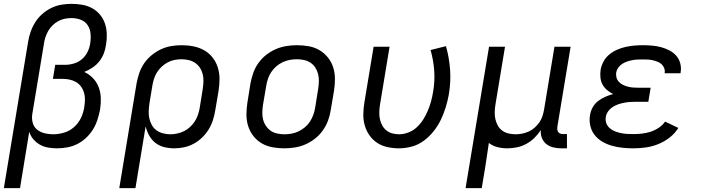

<svg xmlns="http://www.w3.org/2000/svg" viewBox="-24 -763 3644 998"><path d="M-4 215 122 -545Q126 -571 135 -597Q144 -623 159 -647Q174 -671 195.5 -690Q217 -709 242.5 -721.5Q268 -734 295 -738.5Q322 -743 348 -743Q377 -743 404.5 -738Q432 -733 455.5 -720Q479 -707 496 -686.5Q513 -666 521.5 -640.5Q530 -615 531 -586.5Q532 -558 527 -530Q524 -507 515.5 -485Q507 -463 492 -444Q477 -425 456.5 -411.5Q436 -398 414 -389Q440 -377 459.5 -356.5Q479 -336 489 -309.5Q499 -283 500 -253Q501 -223 496 -193Q491 -167 482.5 -140.5Q474 -114 459.5 -90.5Q445 -67 424 -47Q403 -27 378 -14.5Q353 -2 326 3Q299 8 273 8Q249 8 226 4Q203 0 183.5 -11Q164 -22 149.5 -39Q135 -56 128 -78L80 215ZM252 -65Q280 -65 309 -73.5Q338 -82 361 -102.5Q384 -123 397 -150.5Q410 -178 414 -206Q417 -225 417.5 -244Q418 -263 413 -280.5Q408 -298 397.5 -312.5Q387 -327 372 -336Q357 -345 339 -349Q321 -353 302 -353H251L263 -426H314Q337 -426 360.5 -433Q384 -440 402.5 -456Q421 -472 431.5 -494Q442 -516 445 -539Q449 -564 446.5 -589Q444 -614 431 -633Q418 -652 395.5 -660.5Q373 -669 347 -669Q330 -669 312.5 -665.5Q295 -662 278.5 -653Q262 -644 248.5 -630.5Q235 -617 226 -601Q217 -585 211.5 -567.5Q206 -550 204 -533L144 -171Q140 -147 146 -125Q152 -103 168.5 -89.5Q185 -76 207 -70.5Q229 -65 252 -65Z M596 215 686 -330Q691 -357 700 -383.5Q709 -410 725 -433.5Q741 -457 764 -476Q787 -495 813 -507Q839 -519 866 -523.5Q893 -528 920 -528Q952 -528 982 -522Q1012 -516 1037.5 -501.5Q1063 -487 1081 -464Q1099 -441 1108 -412.5Q1117 -384 1117 -353Q1117 -322 1112 -290L1095 -190Q1091 -165 1083 -139.5Q1075 -114 1061 -91Q1047 -68 1027 -48.5Q1007 -29 983 -16Q959 -3 933 2.5Q907 8 882 8Q855 8 829 1.5Q803 -5 783.5 -20.5Q764 -36 751.5 -58.5Q739 -81 733 -106L680 215ZM862 -65Q879 -65 897.5 -69Q916 -73 933 -81.5Q950 -90 964.5 -103.5Q979 -117 989 -133Q999 -149 1005 -166.5Q1011 -184 1014 -202L1030 -302Q1033 -322 1033.5 -341Q1034 -360 1029.5 -378Q1025 -396 1015 -411Q1005 -426 990.5 -436Q976 -446 957.5 -450.5Q939 -455 919 -455Q902 -455 883.5 -451.5Q865 -448 848 -439Q831 -430 816.5 -416.5Q802 -403 792 -387Q782 -371 776.5 -353.5Q771 -336 768 -318L753 -227Q750 -207 749 -187Q748 -167 752 -148.5Q756 -130 765 -113.5Q774 -97 789 -86Q804 -75 823 -70Q842 -65 862 -65Z M1454 8Q1423 8 1392.5 2.5Q1362 -3 1336.5 -18Q1311 -33 1293 -56Q1275 -79 1266 -107.5Q1257 -136 1257 -167Q1257 -198 1262 -230L1278 -330Q1283 -357 1292.5 -384Q1302 -411 1319 -435Q1336 -459 1359.5 -477.5Q1383 -496 1409.5 -507.5Q1436 -519 1464 -523.5Q1492 -528 1519 -528Q1551 -528 1581.5 -522.5Q1612 -517 1637 -502Q1662 -487 1680.5 -464Q1699 -441 1708 -412.5Q1717 -384 1717 -353Q1717 -322 1712 -290L1695 -190Q1691 -163 1681 -136Q1671 -109 1654 -85Q1637 -61 1613.5 -42.5Q1590 -24 1563.5 -12.5Q1537 -1 1509 3.5Q1481 8 1454 8ZM1455 -65Q1473 -65 1492 -68.5Q1511 -72 1528.5 -80.5Q1546 -89 1561.5 -102Q1577 -115 1587.5 -131.5Q1598 -148 1604.5 -166Q1611 -184 1614 -202L1630 -302Q1633 -322 1633.5 -341Q1634 -360 1629.5 -378Q1625 -396 1615 -411.5Q1605 -427 1590 -437Q1575 -447 1556.5 -451Q1538 -455 1518 -455Q1500 -455 1481.5 -451.5Q1463 -448 1445 -439.5Q1427 -431 1412 -418Q1397 -405 1386 -388.5Q1375 -372 1369 -354Q1363 -336 1360 -318L1343 -218Q1340 -198 1339.5 -179Q1339 -160 1343.5 -142Q1348 -124 1358.5 -108.5Q1369 -93 1383.5 -83Q1398 -73 1417 -69Q1436 -65 1455 -65Z M2049 8Q2019 8 1989.5 1.5Q1960 -5 1936.5 -20.5Q1913 -36 1896.5 -59.5Q1880 -83 1872 -111Q1864 -139 1864.5 -169Q1865 -199 1870 -230L1918 -520H2001L1951 -218Q1948 -199 1947.5 -180.5Q1947 -162 1950.5 -145Q1954 -128 1962 -112.5Q1970 -97 1983.5 -86Q1997 -75 2014 -70Q2031 -65 2050 -65Q2074 -65 2099 -74.5Q2124 -84 2143 -102Q2162 -120 2176 -142Q2190 -164 2200 -188Q2210 -212 2216.5 -236Q2223 -260 2227 -284Q2237 -341 2233 -396Q2229 -451 2214 -503L2294 -523Q2311 -464 2315.5 -400.5Q2320 -337 2309 -272Q2303 -239 2293 -206Q2283 -173 2268 -141.5Q2253 -110 2230.5 -81.5Q2208 -53 2179 -31.5Q2150 -10 2116 -1Q2082 8 2049 8Z M2396 215 2518 -520H2601L2551 -218Q2548 -199 2547.5 -180Q2547 -161 2551 -143.5Q2555 -126 2563.5 -110.5Q2572 -95 2586 -84.5Q2600 -74 2618.5 -69.5Q2637 -65 2656 -65Q2673 -65 2690.5 -68.5Q2708 -72 2724.5 -79.5Q2741 -87 2755 -99.5Q2769 -112 2779.5 -127Q2790 -142 2795.5 -159Q2801 -176 2804 -193L2858 -520H2942L2873 -104Q2872 -96 2873 -88.5Q2874 -81 2878.5 -75.5Q2883 -70 2890 -68Q2897 -66 2905 -66H2923V8H2893Q2872 8 2851.5 3Q2831 -2 2815.5 -14.5Q2800 -27 2792.5 -46.5Q2785 -66 2787 -87Q2773 -65 2753.5 -46Q2734 -27 2710.5 -14.5Q2687 -2 2662 3Q2637 8 2612 8Q2586 8 2561 1.5Q2536 -5 2517 -20Q2512 12 2507.5 44Q2503 76 2498 107L2480 215Z M3268 8Q3239 8 3211 5Q3183 2 3156.5 -5.5Q3130 -13 3107 -26.5Q3084 -40 3067.5 -60.5Q3051 -81 3044.5 -108.5Q3038 -136 3043 -165Q3046 -185 3056.5 -204.5Q3067 -224 3084.5 -237.5Q3102 -251 3122.5 -260Q3143 -269 3163 -274Q3146 -283 3131.5 -295Q3117 -307 3108 -323.5Q3099 -340 3097 -360Q3095 -380 3098 -401Q3102 -423 3113.5 -444Q3125 -465 3143.5 -480Q3162 -495 3183.5 -504.5Q3205 -514 3227.5 -519Q3250 -524 3272.5 -526Q3295 -528 3317 -528Q3341 -528 3365 -526Q3389 -524 3411.5 -518Q3434 -512 3454.5 -501.5Q3475 -491 3490 -474.5Q3505 -458 3511.5 -435Q3518 -412 3514 -388Q3514 -386 3513.5 -384.5Q3513 -383 3513 -382H3430Q3430 -382 3430.5 -383Q3431 -384 3431 -384Q3433 -398 3428 -410Q3423 -422 3414 -430Q3405 -438 3393 -442.5Q3381 -447 3368.5 -450Q3356 -453 3343 -453.5Q3330 -454 3317 -454Q3303 -454 3290 -453.5Q3277 -453 3263.5 -450.5Q3250 -448 3236.5 -443.5Q3223 -439 3211 -431.5Q3199 -424 3190.5 -412.5Q3182 -401 3179 -387Q3177 -373 3180.5 -360Q3184 -347 3193 -337.5Q3202 -328 3214 -322Q3226 -316 3239.5 -312.5Q3253 -309 3266.5 -308Q3280 -307 3295 -307H3358L3346 -234H3282Q3267 -234 3251.5 -233Q3236 -232 3220.5 -229Q3205 -226 3190 -221Q3175 -216 3161 -207Q3147 -198 3137 -184Q3127 -170 3125 -155Q3122 -138 3127.5 -123Q3133 -108 3144.5 -97.5Q3156 -87 3171 -81Q3186 -75 3202 -71.5Q3218 -68 3234.5 -67Q3251 -66 3268 -66Q3290 -66 3312.5 -68.5Q3335 -71 3357 -78Q3379 -85 3399.5 -98.5Q3420 -112 3433 -131L3502 -98Q3484 -69 3456 -47.5Q3428 -26 3396.5 -13.5Q3365 -1 3332.5 3.5Q3300 8 3268 8Z"/></svg>

Font: Iosevka SS04 Extended
Style: Italic
Weight: 400
Width: 7
Italic angle: -9°
Monospace: yes
Designer: Belleve Invis
Foundry: Belleve Invis
Version: Version 19.0.0; ttfautohint (v1.8.4)